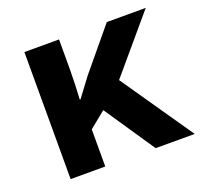

<svg xmlns="http://www.w3.org/2000/svg" viewBox="-100 -661 821 776"><g transform="rotate(-20 310.0 -273.0)"><path d="M78.1 -546.4H227.1V-417Q226.6 -355.5 222.7 -289.6H226.1Q239.3 -307.1 252 -324.2Q279.8 -361.8 287.6 -371.6L432.6 -546.4H600.1L398.9 -309.1L611.8 0H443.8L297.4 -216.8L227.1 -159.7V0H78.1Z"/></g></svg>

Font: Viking Open Sans
Style: Bold
Weight: 700
Foundry: Ascender Corporation
Version: Version 2.001